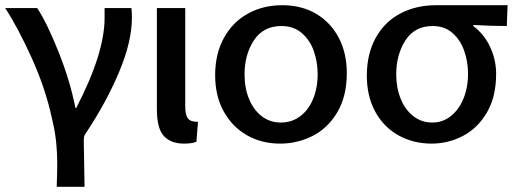

<svg xmlns="http://www.w3.org/2000/svg" viewBox="-29 -519 1983 738"><path d="M191 115Q191 67 186.5 24.5Q182 -18 170 -67Q145 -181 93 -296Q41 -411 -9 -488H114Q151 -432 195.5 -321Q240 -210 261 -104H264Q373 -314 373 -450V-488H476Q478 -479 478 -451Q478 -359 428.5 -241.5Q379 -124 299 -4Q295 1 294 7.5Q293 14 293 21L296 199H189Q191 139 191 115Z M732 -51 726 26Q709 33 678 33Q628 33 601 4Q574 -25 574 -100V-488H683V-111Q683 -77 693.5 -63.5Q704 -50 732 -51Z M798 -230Q798 -312 831.5 -373Q865 -434 923.5 -466.5Q982 -499 1056 -499Q1130 -499 1186 -466Q1242 -433 1273 -374Q1304 -315 1304 -238Q1304 -149 1267.5 -87.5Q1231 -26 1172.5 3.5Q1114 33 1048 33H1047Q977 33 920.5 1Q864 -31 831 -90.5Q798 -150 798 -230ZM1192 -235Q1192 -280 1177.5 -322Q1163 -364 1131.5 -391.5Q1100 -419 1053 -419Q983 -419 947 -364Q911 -309 911 -233Q911 -180 928.5 -138Q946 -96 977.5 -72Q1009 -48 1050 -48H1051Q1092 -48 1124 -71.5Q1156 -95 1174 -137.5Q1192 -180 1192 -235Z M1878 -235Q1878 -147 1842.5 -86.5Q1807 -26 1750.5 3.5Q1694 33 1630 33Q1560 33 1503 1.5Q1446 -30 1413.5 -89.5Q1381 -149 1381 -228Q1381 -311 1414.5 -372.5Q1448 -434 1508.5 -466.5Q1569 -499 1648 -499H1922L1919 -419Q1859 -419 1791 -423L1790 -419Q1832 -388 1855 -338.5Q1878 -289 1878 -235ZM1770 -236Q1770 -281 1755.5 -323Q1741 -365 1710.5 -392Q1680 -419 1634 -419Q1565 -419 1529.5 -364Q1494 -309 1494 -233Q1494 -181 1511.5 -138.5Q1529 -96 1560.5 -72Q1592 -48 1632 -48H1633Q1672 -48 1703 -72Q1734 -96 1752 -139Q1770 -182 1770 -236Z"/></svg>

Font: Gmarket Sans TTF Medium
Style: Regular
Weight: 500
Designer: Creative Director : Sungho Lee; Art Director : Kiwoong Choi; Project Manager : Sori Yang, Jongwook Yoon; Font Designer :
Foundry: Sandoll Inc.
Version: Version 1.000;hotconv 1.0.109;makeotfexe 2.5.65596